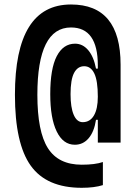

<svg xmlns="http://www.w3.org/2000/svg" viewBox="-20 -723 626 873"><path d="M351.6 130.9Q191.9 130.9 119.9 30.5Q47.9 -69.8 47.9 -292Q47.9 -702.6 302.7 -702.6Q528.3 -702.6 528.3 -428.7V-74.7H424.8V-178.2H416.5Q408.2 -124 383.1 -94.5Q357.9 -64.9 320.3 -64.9Q267.1 -64.9 237.8 -125.2Q208.5 -185.5 208.5 -294.9Q208.5 -410.6 238 -467.5Q267.6 -524.4 321.3 -524.4Q356 -524.4 381.1 -494.9Q406.2 -465.3 416.5 -411.1H424.8V-425.8Q424.8 -598.1 302.7 -598.1Q149.9 -598.1 149.9 -292Q149.9 -124.5 197.8 -49.3Q245.6 25.9 351.6 25.9Q412.6 25.9 447.8 13.7V118.7Q409.2 130.9 351.6 130.9ZM356 -167.5Q389.2 -167.5 407 -197.8Q424.8 -228 424.8 -283.2Q424.8 -355.5 408.9 -388.7Q393.1 -421.9 362.8 -421.9Q333 -421.9 316.9 -391.6Q300.8 -361.3 300.8 -294.9Q300.8 -234.4 315.2 -200.9Q329.6 -167.5 356 -167.5Z"/></svg>

Font: Cascadia Code SemiBold
Style: Regular
Weight: 600
Monospace: yes
Designer: Aaron Bell
Foundry: Saja Typeworks
Version: Version 2404.023; ttfautohint (v1.8.4)